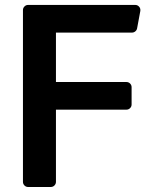

<svg xmlns="http://www.w3.org/2000/svg" viewBox="-20 -747 626 767"><path d="M71.7 -20.6V-706.7Q71.7 -715.2 77.8 -721.2Q83.8 -727.3 92.3 -727.3H520.2Q528.8 -727.3 534.8 -721.2Q540.8 -715.2 540.8 -706.7Q540.8 -704.2 540.5 -702.8L527.7 -633.9Q526.3 -626.4 520.4 -621.6Q514.6 -616.8 507.1 -616.8H203.5V-419.4H484.7Q493.6 -419.4 499.6 -413.4Q505.7 -407.3 505.7 -398.8V-329.5Q505.7 -321 499.6 -315Q493.6 -308.9 484.7 -308.9H203.5V-20.6Q203.5 -12.1 197.4 -6Q191.4 0 182.5 0H92.3Q83.8 0 77.8 -6Q71.7 -12.1 71.7 -20.6Z"/></svg>

Font: DeltaSans SemiBold
Style: Regular
Weight: 600
Designer: Rasmus Andersson
Foundry: rsms
Version: Version 3.012